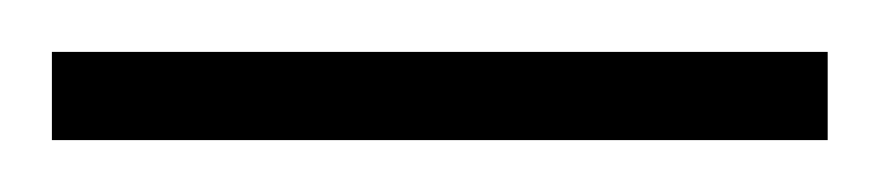

<svg xmlns="http://www.w3.org/2000/svg" viewBox="-20 70 339 74"><path d="M0 90V124H299V90Z"/></svg>

Font: Noto Sans Gurmukhi UI ExtraCondensed ExtraLight
Style: Regular
Weight: 200
Width: 2
Designer: Jelle Bosma - Monotype Design Team
Foundry: Monotype Imaging Inc.
Version: Version 2.004